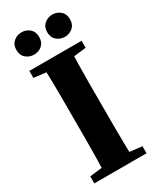

<svg xmlns="http://www.w3.org/2000/svg" viewBox="-214 -908 795 971"><g transform="rotate(-30 183.5 -423.0)"><path d="M94 -716Q67 -716 47 -733Q27 -750 27 -781Q27 -812 47 -829Q67 -846 94 -846Q121 -846 140.5 -829Q160 -812 160 -781Q160 -750 140.5 -733Q121 -716 94 -716ZM274 -716Q247 -716 227 -733Q207 -750 207 -781Q207 -812 227 -829Q247 -846 274 -846Q300 -846 320 -829Q340 -812 340 -781Q340 -750 320 -733Q300 -716 274 -716ZM31 0V-41L160 -56H206L336 -41V0ZM101 0Q103 -46 104 -98Q105 -150 105 -204Q105 -258 105 -310V-350Q105 -401 105 -454.5Q105 -508 104 -559.5Q103 -611 101 -657H266Q264 -612 263 -560Q262 -508 262 -455Q262 -402 262 -350V-311Q262 -259 262 -205Q262 -151 263 -99Q264 -47 265 0ZM31 -616V-657H336V-616L206 -601H160Z"/></g></svg>

Font: Source Serif 4 36pt
Style: Bold
Weight: 700
Designer: Frank Grießhammer
Foundry: Adobe Systems Incorporated
Version: Version 4.004;hotconv 1.0.116;makeotfexe 2.5.65601